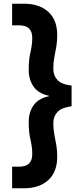

<svg xmlns="http://www.w3.org/2000/svg" viewBox="-20 -831 445 1030"><path d="M45 179V63H84Q153 63 153 -4Q153 -42 143.5 -81.5Q134 -121 134 -176Q134 -229 160 -266Q186 -303 243 -315V-317Q186 -329 160 -366.5Q134 -404 134 -456Q134 -512 143.5 -551.5Q153 -591 153 -628Q153 -695 84 -695H45V-811H110Q190 -811 238.5 -768Q287 -725 287 -642Q287 -609 282 -580.5Q277 -552 271.5 -524Q266 -496 266 -462Q266 -426 288 -402Q310 -378 364 -372V-261Q310 -254 288 -230Q266 -206 266 -171Q266 -138 271.5 -109.5Q277 -81 282 -53Q287 -25 287 9Q287 92 238.5 135.5Q190 179 110 179Z"/></svg>

Font: Host Grotesk Black
Style: Regular
Weight: 900
Designer: Doğukan Karapınar based on Poppins by Indian Type Foundry, Jonny Pinhorn
Foundry: Element Type
Version: Version 1.000; ttfautohint (v1.8.4.7-5d5b);gftools[0.9.33]